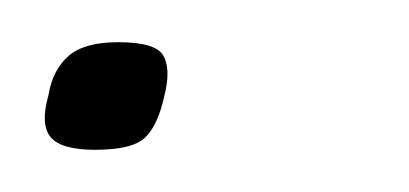

<svg xmlns="http://www.w3.org/2000/svg" viewBox="-20 -64 194 91"><path d="M58 -19Q55 -5 49 1Q43 7 25 7Q9 7 4 1Q-1 -5 3 -19Q5 -31 12.5 -37.5Q20 -44 36 -44Q54 -44 57.5 -37.5Q61 -31 58 -19Z"/></svg>

Font: Glory Thin ExtraLight
Style: Italic
Weight: 250
Italic angle: -12°
Version: Version 1.011